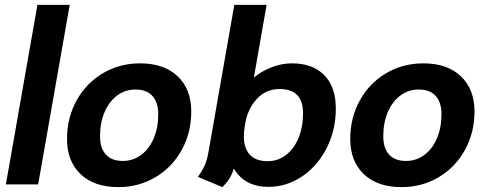

<svg xmlns="http://www.w3.org/2000/svg" viewBox="-20 -754 1988 785"><path d="M133 -734H265L136 0H4Z M254 -186Q254 -272 293 -343Q332 -414 400.5 -454.5Q469 -495 553 -495Q651 -495 706.5 -442Q762 -389 762 -298Q762 -212 723 -141Q684 -70 615.5 -29.5Q547 11 464 11Q365 11 309.5 -42Q254 -95 254 -186ZM627 -287Q627 -335 603.5 -361.5Q580 -388 534 -388Q492 -388 459 -363.5Q426 -339 407.5 -295.5Q389 -252 389 -197Q389 -149 412.5 -122.5Q436 -96 482 -96Q524 -96 557 -120.5Q590 -145 608.5 -188.5Q627 -232 627 -287Z M789 -31Q806 -54 816.5 -77Q827 -100 833 -136L938 -734H1070L1018 -437Q1049 -463 1090.5 -479Q1132 -495 1174 -495Q1258 -495 1305.5 -447Q1353 -399 1353 -310Q1353 -223 1316 -149.5Q1279 -76 1215.5 -33Q1152 10 1078 10Q980 10 936 -65Q924 -22 889 11ZM1219 -291Q1219 -390 1123 -390Q1067 -390 1030 -349.5Q993 -309 983 -251L980 -233Q977 -214 977 -196Q977 -149 1001 -122Q1025 -95 1075 -95Q1116 -95 1149 -120Q1182 -145 1200.5 -190Q1219 -235 1219 -291Z M1412 -186Q1412 -272 1451 -343Q1490 -414 1558.5 -454.5Q1627 -495 1711 -495Q1809 -495 1864.5 -442Q1920 -389 1920 -298Q1920 -212 1881 -141Q1842 -70 1773.5 -29.5Q1705 11 1622 11Q1523 11 1467.5 -42Q1412 -95 1412 -186ZM1785 -287Q1785 -335 1761.5 -361.5Q1738 -388 1692 -388Q1650 -388 1617 -363.5Q1584 -339 1565.5 -295.5Q1547 -252 1547 -197Q1547 -149 1570.5 -122.5Q1594 -96 1640 -96Q1682 -96 1715 -120.5Q1748 -145 1766.5 -188.5Q1785 -232 1785 -287Z"/></svg>

Font: Niramit
Style: Bold Italic
Weight: 700
Italic angle: -10°
Designer: Katatrad Aksorn Co.,Ltd.
Foundry: Cadson Demak Co.,Ltd.
Version: Version 1.001; ttfautohint (v1.6)